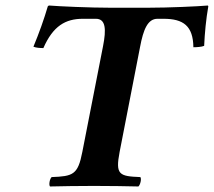

<svg xmlns="http://www.w3.org/2000/svg" viewBox="-20 -673 774 695"><path d="M413 -123 487 -503C499 -567 515 -605 550 -605H572C644 -605 679 -579 680 -502C691 -502 710 -503 719 -507C721 -553 726 -605 734 -650C734 -651 733 -653 732 -653C699 -650 591 -645 515 -645H380C306 -645 194 -650 158 -653C156 -653 153 -651 153 -650C140 -605 121 -552 101 -504C110 -500 125 -499 137 -499C172 -579 217 -605 280 -605H327C363 -605 365 -567 353 -506L278 -123C262 -40 244 -35 167 -32C160 -26 156 -4 161 2C208 1 259 0 320 0C383 0 433 1 481 2C488 -4 493 -26 488 -32C412 -35 397 -40 413 -123Z"/></svg>

Font: Libertinus Serif
Style: Bold Italic
Weight: 700
Italic angle: -12°
Designer: Philipp H. Poll, Khaled Hosny
Foundry: Caleb Maclennan
Version: Version 7.050;RELEASE